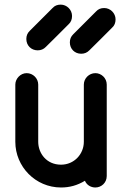

<svg xmlns="http://www.w3.org/2000/svg" viewBox="-20 -831 541 851"><path d="M356.4 -29.8C364.7 -9.8 383.8 0 402.8 0C428.7 0 453.1 -20.5 453.1 -50.8V-202.6V-456.1C453.1 -485.4 428.7 -506.8 402.8 -506.8C374.5 -506.8 351.6 -483.4 351.6 -456.1V-202.6C351.6 -147.9 308.6 -101.1 250.5 -101.1C185.5 -101.1 149.4 -152.3 149.4 -202.6V-456.1C149.4 -483.4 126.5 -506.8 98.1 -506.8C70.8 -506.8 47.9 -482.4 47.9 -456.1V-202.6C47.9 -92.3 137.2 0 250.5 0C287.6 0 321.8 -8.8 356.4 -29.8ZM233.9 -673.3 284.7 -724.1C294.4 -732.9 299.3 -745.1 299.3 -760.3C299.3 -787.6 276.4 -810.5 249 -810.5C233.9 -810.5 222.2 -805.7 212.9 -795.4L111.8 -694.3C101.6 -684.6 96.7 -672.4 96.7 -658.2C96.7 -629.4 118.2 -607.9 147 -607.9C161.1 -607.9 173.3 -612.8 183.1 -623ZM426.8 -658.2 477.5 -709C487.3 -717.8 492.2 -730 492.2 -745.1C492.2 -772.5 469.2 -795.4 441.9 -795.4C426.8 -795.4 415 -790.5 405.8 -780.3L304.7 -679.2C294.4 -669.4 289.6 -657.2 289.6 -643.1C289.6 -614.3 311 -592.8 339.8 -592.8C354 -592.8 366.2 -597.7 376 -607.9Z"/></svg>

Font: LOB TGL 0-17
Style: Regular
Weight: 400
Designer: Peter Wiegel + adaptations and expanded glyphset by Studio LOB
Foundry: Peter Wiegel + adaptations and expanded glyphset by Studio LOB
Version: Version 1.003;Glyphs 3.1.2 (3151)